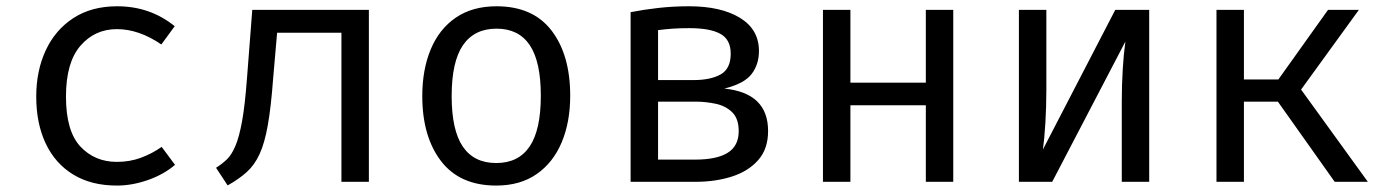

<svg xmlns="http://www.w3.org/2000/svg" viewBox="-20 -571 4348 603"><path d="M347.2 -62.6Q387.7 -62.6 422.8 -75.6Q457.9 -88.7 487.7 -109.7L529.7 -53.3Q494.4 -23.1 444.6 -5.6Q394.9 11.8 347.2 11.8Q266.7 11.8 210 -22.8Q153.3 -57.4 123.6 -120.3Q93.8 -183.1 93.8 -267.7Q93.8 -348.7 123.6 -412.8Q153.3 -476.9 210.3 -514.1Q267.2 -551.3 348.2 -551.3Q451.3 -551.3 528.7 -488.7L486.7 -431.3Q416.4 -479.5 347.2 -479.5Q277.4 -479.5 232.3 -426.9Q187.2 -374.4 187.2 -267.7Q187.2 -159.5 232.3 -111Q277.4 -62.6 347.2 -62.6Z M1138.5 -540V0H1052.3V-468.2H850.3L837.9 -325.6Q831.3 -235.9 821.3 -179Q811.3 -122.1 795.4 -87.4Q779.5 -52.8 755.1 -30.8Q730.8 -8.7 694.9 11.3L658.5 -44.1Q677.4 -55.9 692.6 -70.5Q707.7 -85.1 719.5 -113.1Q731.3 -141 740.3 -190.5Q749.2 -240 755.4 -321.5L772.3 -540Z M1539.5 -551.3Q1653.8 -551.3 1712.3 -474.9Q1770.8 -398.5 1770.8 -270.3Q1770.8 -187.7 1744.1 -124.1Q1717.4 -60.5 1665.6 -24.4Q1613.8 11.8 1538.5 11.8Q1424.1 11.8 1365.1 -65.1Q1306.2 -142.1 1306.2 -269.2Q1306.2 -352.3 1332.8 -416.2Q1359.5 -480 1411.5 -515.6Q1463.6 -551.3 1539.5 -551.3ZM1539.5 -481Q1469.7 -481 1434.1 -429.2Q1398.5 -377.4 1398.5 -269.2Q1398.5 -162.1 1433.6 -110.5Q1468.7 -59 1538.5 -59Q1608.2 -59 1643.3 -110.8Q1678.5 -162.6 1678.5 -270.3Q1678.5 -377.9 1643.6 -429.5Q1608.7 -481 1539.5 -481Z M2144.1 -551.3Q2244.6 -551.3 2304.1 -514.9Q2363.6 -478.5 2363.6 -410.8Q2363.6 -368.7 2340.5 -338.5Q2317.4 -308.2 2254.9 -292.8Q2392.3 -279 2392.3 -159.5Q2392.3 -103.1 2361 -67.9Q2329.7 -32.8 2278.2 -16.4Q2226.7 0 2164.6 0H1960.5V-532.8Q2002.6 -541 2048.7 -546.2Q2094.9 -551.3 2144.1 -551.3ZM2145.1 -482.6Q2114.4 -482.6 2092.8 -481Q2071.3 -479.5 2046.7 -476.4V-319.5H2157.9Q2211.3 -319.5 2243.1 -337.2Q2274.9 -354.9 2274.9 -402.6Q2274.9 -446.7 2242.6 -464.6Q2210.3 -482.6 2145.1 -482.6ZM2046.7 -69.7H2162.6Q2231.3 -69.7 2265.6 -91.3Q2300 -112.8 2300 -159Q2300 -198.5 2279.5 -218.5Q2259 -238.5 2227.7 -245.1Q2196.4 -251.8 2163.6 -251.8H2046.7Z M2887.7 0V-240.5H2650.8V0H2564.6V-540H2650.8V-311.3H2887.7V-540H2973.8V0Z M3589.2 -540V0H3503.1V-252.8Q3503.1 -305.6 3506.2 -354.6Q3509.2 -403.6 3514.4 -440.5L3284.6 0H3180V-540H3266.2V-287.7Q3266.2 -235.4 3263.1 -184.4Q3260 -133.3 3255.4 -101.5L3482.6 -540Z M3800.5 0V-540H3886.7V-321.5H3994.9L4150.8 -540H4247.7L4066.2 -289.7L4275.9 0H4171.8L3993.3 -251.8H3886.7V0Z"/></svg>

Font: FiraCode Nerd Font
Style: Regular
Weight: 400
Designer: Carrois Corporate, Edenspiekermann AG, Nikita Prokopov
Foundry: Carrois Corporate, Edenspiekermann AG, Nikita Prokopov
Version: Version 6.002;Nerd Fonts 2.1.0